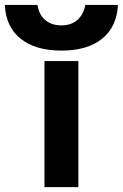

<svg xmlns="http://www.w3.org/2000/svg" viewBox="-107 -772 507 792"><path d="M76.4 0V-520H216.3V0ZM146.3 -563.3Q39.3 -563.3 -21.8 -612.3Q-83 -661.3 -87 -751.7H47.6Q53.6 -711.3 79.6 -689.3Q105.6 -667.3 146.3 -667.3Q186.3 -667.3 211.8 -689.3Q237.3 -711.3 245 -751.7H379.6Q374.9 -661.3 314.3 -612.3Q253.6 -563.3 146.3 -563.3Z"/></svg>

Font: M PLUS 1 Thin
Style: Regular
Weight: 100
Designer: Coji Morishita
Foundry: UNDERFOREST DESIGN
Version: Version 1.001